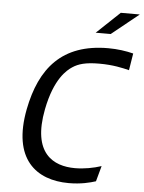

<svg xmlns="http://www.w3.org/2000/svg" viewBox="-62 -989 787 1051"><g transform="rotate(5 331.5 -463.0)"><path d="M507.5 -741.5C252.5 -741.5 136 -597.5 91.5 -370C38 -92.5 176 13 355.5 13C422.5 13 472.5 0 503.5 -10L527 -95.5C484.5 -81.5 432.5 -71.5 382 -71.5C264 -71.5 143 -132 191 -378.5C224.5 -549.5 291.5 -601.5 319.5 -620C351 -641 391 -653 465.5 -653C542 -653 594.5 -640.5 630.5 -631.5L645.5 -724.5C606 -734.5 558 -741.5 507.5 -741.5ZM431 -820 558.5 -940.5H663L513.5 -820Z"/></g></svg>

Font: Monaspace Argon
Style: Italic
Weight: 400
Italic angle: -11°
Designer: Riley Cran & the Lettermatic Team
Foundry: Lettermatic
Version: Version 1.101 (Monaspace Argon)